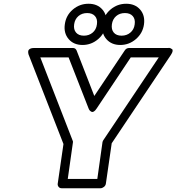

<svg xmlns="http://www.w3.org/2000/svg" viewBox="-20 -983 944 1028"><path d="M133.8 -689Q133.3 -690.4 132.3 -692.9Q131.3 -695.3 130.9 -701.9Q130.4 -708.5 132.3 -713.4Q134.3 -718.3 141.8 -722.2Q149.4 -726.1 162.1 -726.1H370.1Q384.3 -726.1 390.1 -712.9L484.9 -469.2L647.9 -712.9Q656.2 -726.1 671.9 -726.1H878.9Q878.9 -725.6 883.3 -726.3Q887.7 -727.1 892.6 -724.9Q897.5 -722.7 901.4 -719.7Q905.3 -716.8 904.1 -708.7Q902.8 -700.7 895 -689L578.1 -215.8L546.9 0Q545.4 10.7 536.4 17.8Q527.3 24.9 518.1 24.9H310.1Q299.3 24.9 293.5 17.1Q287.6 9.3 289.1 0L319.8 -211.9ZM195.8 -675.8 369.1 -230Q372.1 -224.6 370.1 -217.8L342.8 -24.9H501L528.8 -222.2Q530.3 -229 534.2 -233.9L830.1 -675.8H680.2L498 -402.8Q490.2 -390.6 482.9 -386.2Q475.6 -381.8 470.5 -384.3Q465.3 -386.7 461.4 -390.6Q457.5 -394.5 456.1 -398.4L454.1 -402.8L347.2 -675.8ZM327.1 -853Q333.5 -900.9 369.9 -931.9Q406.2 -962.9 454.1 -962.9Q501.5 -962.9 528.3 -931.9Q555.2 -900.9 548.8 -853Q542.5 -805.7 505.9 -773.9Q469.2 -742.2 421.9 -742.2Q374.5 -742.2 347.4 -773.9Q320.3 -805.7 327.1 -853ZM377 -853Q373 -825.2 387.2 -808.6Q401.4 -792 429.2 -792Q457 -792 476.3 -808.6Q495.6 -825.2 499 -853Q502.9 -880.4 488.8 -896.7Q474.6 -913.1 446.8 -913.1Q418.5 -913.1 399.7 -896.7Q380.9 -880.4 377 -853ZM528.8 -853Q535.2 -900.9 571.5 -931.9Q607.9 -962.9 655.8 -962.9Q703.1 -962.9 730.2 -931.9Q757.3 -900.9 751 -853Q744.6 -805.7 708 -773.9Q671.4 -742.2 624 -742.2Q576.7 -742.2 549.3 -773.9Q522 -805.7 528.8 -853ZM579.1 -853Q575.2 -825.2 589.1 -808.6Q603 -792 630.9 -792Q658.7 -792 678.2 -808.6Q697.8 -825.2 701.2 -853Q705.1 -880.4 690.9 -896.7Q676.8 -913.1 648.9 -913.1Q620.6 -913.1 601.8 -896.7Q583 -880.4 579.1 -853Z"/></svg>

Font: Trueno ExtraBold Outline
Style: Italic
Weight: 800
Width: 6
Designer: Julieta Ulanovsky
Foundry: Julieta Ulanovsky
Version: Version 3.001b | FøM Fix